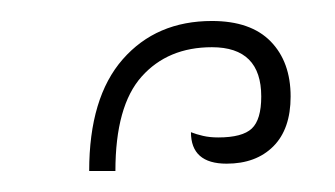

<svg xmlns="http://www.w3.org/2000/svg" viewBox="-20 -844 319 183"><path d="M65 -681Q65 -751 97 -787.5Q129 -824 182 -824Q219 -824 238 -804.5Q257 -785 257 -752Q257 -721 240.5 -704.5Q224 -688 196 -688Q162 -688 162 -718Q167 -716 173.5 -714.5Q180 -713 188 -713Q211 -713 220 -721.5Q229 -730 229 -752Q229 -799 182 -799Q140 -799 115 -771Q90 -743 90 -681Z"/></svg>

Font: Noto Serif Armenian Condensed Thin
Style: Regular
Weight: 100
Width: 3
Designer: Monotype Design Team
Foundry: Monotype Imaging Inc.
Version: Version 2.008; ttfautohint (v1.8.4.7-5d5b)